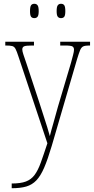

<svg xmlns="http://www.w3.org/2000/svg" viewBox="-20 -757 497 1017"><path d="M42 215Q89 215 117 204.5Q145 194 163 170Q181 146 196 104.5Q211 63 231 2L78 -457Q69 -485 62.5 -497.5Q56 -510 45 -513Q34 -516 9 -516H8V-536H160V-516H151Q117 -516 107.5 -511.5Q98 -507 98 -495Q98 -486 104 -468Q110 -450 121 -418L186 -221Q198 -183 209.5 -148Q221 -113 230 -84Q239 -55 244 -36Q251 -65 262.5 -104Q274 -143 287 -192L356 -424Q362 -447 367 -465.5Q372 -484 372 -494Q372 -505 364.5 -510.5Q357 -516 323 -516H299V-536H457V-516H453Q432 -516 421.5 -511.5Q411 -507 404.5 -491.5Q398 -476 388 -443L254 16Q233 87 214 131Q195 175 172.5 198.5Q150 222 119 231Q88 240 43 240H42ZM303 -661Q292 -661 286 -668.5Q280 -676 280 -698Q280 -721 286 -729Q292 -737 303 -737Q315 -737 320.5 -729Q326 -721 326 -698Q326 -676 320.5 -668.5Q315 -661 303 -661ZM162 -661Q150 -661 144.5 -668.5Q139 -676 139 -698Q139 -721 144.5 -729Q150 -737 162 -737Q173 -737 179 -729Q185 -721 185 -698Q185 -676 179 -668.5Q173 -661 162 -661Z"/></svg>

Font: Noto Serif Khmer Condensed Thin
Style: Regular
Weight: 250
Width: 3
Designer: Danh Hong and the Monotype Design Team
Foundry: Monotype Imaging Inc.
Version: Version 2.004